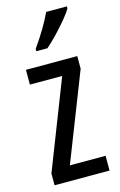

<svg xmlns="http://www.w3.org/2000/svg" viewBox="-118 -817 540 867"><g transform="rotate(-15 151.5 -383.0)"><path d="M282 0H25V-55L186 -468H35V-537H275V-478L115 -69H282ZM288 -757Q276 -736 252 -707.5Q228 -679 201.5 -651.5Q175 -624 154 -606H102V-617Q160 -699 191 -766H288Z"/></g></svg>

Font: Noto Sans Khmer ExtraCondensed
Style: Regular
Weight: 400
Width: 2
Designer: Danh Hong and the Monotype Design Team
Foundry: Monotype Imaging Inc.
Version: Version 2.004; ttfautohint (v1.8.4.7-5d5b)